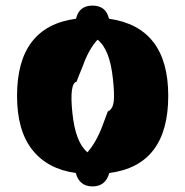

<svg xmlns="http://www.w3.org/2000/svg" viewBox="-20 -613 662 687"><path d="M311 54Q358 54 371 6Q582 -21 582 -270Q582 -516 370 -546Q359 -593 311 -593Q263 -593 252 -546Q41 -518 41 -270Q41 -146 95.5 -77Q150 -8 251 6Q264 54 311 54ZM239 -209Q228 -314 254 -321Q255 -324 260.5 -338Q266 -352 276 -376Q297 -436 329 -471Q373 -437 384 -331Q390 -276 387 -250Q384 -224 367 -214Q370 -226 364.5 -211Q359 -196 347 -164Q325 -105 293 -68Q250 -103 239 -209ZM256 -321H254Q254 -319 256 -321Z"/></svg>

Font: Noto Serif SemiCondensed Extra
Style: Regular
Weight: 800
Width: 4
Designer: Monotype Design Team
Foundry: Monotype Imaging Inc.
Version: Version 1.002